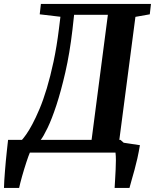

<svg xmlns="http://www.w3.org/2000/svg" viewBox="-57 -763 775 960"><path d="M52.7 -63.5Q60.5 -71.8 74.2 -91.1Q87.9 -110.4 104.7 -141.8Q121.6 -173.3 140.4 -217.8Q159.2 -262.2 177 -321.3Q194.8 -380.4 210.7 -454.6Q226.6 -528.8 237.8 -619.6L245.1 -679.2L141.6 -691.4L147.5 -743.2H697.8L691.9 -691.4L620.1 -678.7L539.6 -63.5H545.4L561.5 -49.3L642.6 -37.1Q636.7 -2 629.9 28.8Q623 59.6 615.7 85.9Q608.4 112.3 601.8 135Q595.2 157.7 590.3 176.8H516.1Q517.1 157.2 518.6 133.3Q520 109.4 521.2 85Q522.5 60.5 522.5 38.3Q522.5 16.1 520.5 0H92.3Q89.4 6.3 84.7 19.3Q80.1 32.2 74.7 48.6Q69.3 64.9 63.7 83.3Q58.1 101.6 53.2 119.1Q48.3 136.7 44.4 151.9Q40.5 167 38.6 176.8H-37.1Q-37.1 162.6 -35.6 140.4Q-34.2 118.2 -32.2 92.8Q-30.3 67.4 -27.8 41.3Q-25.4 15.1 -22.9 -6.8Q-20.5 -28.8 -18.8 -44.2Q-17.1 -59.6 -16.6 -63.5ZM400.9 -63.5 482.4 -689H313.5L305.2 -613.8Q291.5 -496.6 269.8 -401.9Q248 -307.1 225.1 -237.3Q202.1 -167.5 180.9 -123.5Q159.7 -79.6 146.5 -63.5Z"/></svg>

Font: Merriweather Bold
Style: Italic
Weight: 700
Italic angle: -7°
Designer: Eben Sorkin ( eben@eyebytes.com )
Foundry: Eben Sorkin ( eben@eyebytes.com )
Version: Version 1.5; ttfautohint (v0.97) -l 13 -r 13 -G 200 -x 24 -f